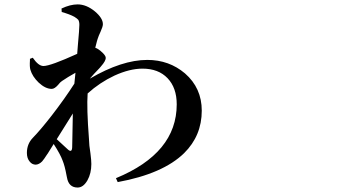

<svg xmlns="http://www.w3.org/2000/svg" viewBox="-20 -798 1540 861"><path d="M328.1 43Q288.1 43 280.3 -2Q279.3 -4.9 278.3 -11.7Q270.5 -54.7 260.7 -78.1Q251 -105.5 220.7 -152.3L193.4 -108.4L192.4 -107.4Q176.8 -83 168.9 -74.2Q155.3 -60.5 140.6 -59.6Q124 -59.6 113.3 -73.2Q100.6 -87.9 100.6 -112.3Q100.6 -152.3 127 -179.7Q162.1 -215.8 212.9 -281.2Q269.5 -354.5 313.5 -422.9Q314.5 -438.5 318.4 -471.7Q283.2 -452.1 257.8 -434.6Q250 -429.7 240.2 -417Q224.6 -399.4 211.9 -399.4Q183.6 -399.4 153.3 -427.7Q125 -455.1 116.2 -485.4Q112.3 -498 114.3 -528.3Q114.3 -532.2 114.3 -534.2L127 -539.1Q152.3 -502 174.8 -502Q206.1 -502 326.2 -556.6Q327.1 -569.3 329.1 -593.8Q335.9 -668 335.9 -686.5Q335.9 -701.2 331.1 -709Q326.2 -714.8 313.5 -722.7Q292 -734.4 256.8 -744.1L255.9 -759.8Q294.9 -778.3 328.1 -778.3Q367.2 -778.3 405.3 -747.1Q441.4 -716.8 441.4 -689.5Q441.4 -678.7 430.7 -655.3Q421.9 -636.7 418 -624Q417 -621.1 415 -614.3Q410.2 -595.7 407.2 -584Q413.1 -582 416 -580.1Q429.7 -572.3 441.9 -559.6Q454.1 -546.9 454.1 -539.1Q455.1 -525.4 432.6 -500Q430.7 -498 426.8 -493.2Q397.5 -462.9 382.8 -445.3Q526.4 -529.3 640.6 -529.3Q738.3 -529.3 809.6 -468.8Q884.8 -403.3 884.8 -301.8Q884.8 -189.5 805.7 -111.3Q710.9 -18.6 507.8 18.6L500 1Q772.5 -111.3 772.5 -330.1Q772.5 -404.3 731.4 -447.3Q690.4 -490.2 619.1 -490.2Q561.5 -490.2 493.2 -459Q426.8 -427.7 373 -378.9Q368.2 -314.5 378.9 -175.8Q379.9 -154.3 380.9 -144.5Q382.8 -130.9 385.7 -109.4Q389.6 -79.1 389.6 -62.5Q389.6 -20.5 372.1 10.7Q353.5 43 328.1 43ZM303.7 -137.7Q303.7 -150.4 304.7 -188.5Q305.7 -252.9 306.6 -289.1L234.4 -173.8Q256.8 -152.3 284.2 -127.9Q302.7 -111.3 303.7 -137.7Z"/></svg>

Font: Bpmf GenRyu Min B
Style: B
Weight: 700
Foundry: But Ko
Version: Version 1.320